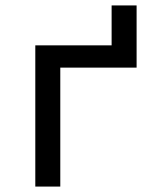

<svg xmlns="http://www.w3.org/2000/svg" viewBox="-20 -687 588 707"><path d="M110 0V-520H391V-667H483V-438H202V0Z"/></svg>

Font: Iosevka Semi-Condensed Medium
Style: Regular
Weight: 500
Monospace: yes
Designer: Belleve Invis
Foundry: Belleve Invis
Version: Version 27.3.5